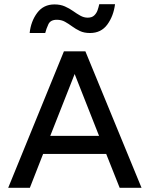

<svg xmlns="http://www.w3.org/2000/svg" viewBox="-20 -893 712 913"><path d="M19 0 284 -649H386L653 0H549L485 -161H185L122 0ZM219 -247H451L335 -541ZM408 -736Q380 -736 360 -745.5Q340 -755 323 -767.5Q306 -780 289 -789.5Q272 -799 250 -799Q220 -799 210 -777.5Q200 -756 195 -736H121Q127 -792 157 -832Q187 -872 239 -872Q267 -872 288.5 -862.5Q310 -853 327.5 -840.5Q345 -828 362 -818.5Q379 -809 397 -809Q417 -809 428 -819.5Q439 -830 444 -844.5Q449 -859 452 -873H527Q520 -817 490.5 -776.5Q461 -736 408 -736Z"/></svg>

Font: Syne Medium
Style: Regular
Weight: 500
Designer: Lucas Descroix
Foundry: Bonjour Monde
Version: Version 2.200; ttfautohint (v1.8.4)